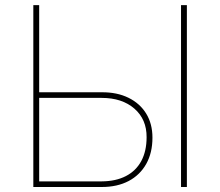

<svg xmlns="http://www.w3.org/2000/svg" viewBox="-20 -748 881 768"><path d="M126 -378.9H386.7Q448.2 -379.4 493.9 -356.9Q539.6 -334.5 564.7 -293.7Q589.8 -252.9 589.8 -197.3Q589.8 -136.7 564.9 -92.3Q540 -47.9 494.6 -23.9Q449.2 0 386.7 0H113.3V-727.5H136.7V-22.5H386.7Q443.4 -22.9 483.6 -43.7Q523.9 -64.5 545.2 -104Q566.4 -143.6 566.4 -199.2Q566.9 -270.5 517.6 -313.5Q468.3 -356.4 386.7 -356.4H126ZM727.5 -727.5V0H704.1V-727.5Z"/></svg>

Font: Inter Tight Thin
Style: Regular
Weight: 250
Designer: Rasmus Andersson
Foundry: rsms
Version: Version 3.004